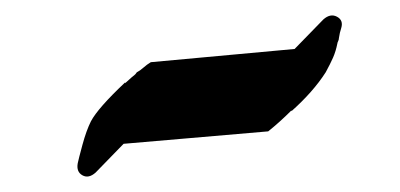

<svg xmlns="http://www.w3.org/2000/svg" viewBox="-20 -463 515 247"><path d="M419 -427Q422 -437 413.5 -441.5Q405 -446 396 -438L359 -400L174 -383Q169 -380 164.5 -376Q160 -372 156 -370Q154 -367 153 -366.5Q152 -366 141 -356V-357Q106 -324 97 -307Q91 -295 86 -276.5Q81 -258 80 -253Q78 -242 86 -237.5Q94 -233 103 -241L139 -278L325 -294Q340 -306 355 -321V-320Q383 -345 399 -370Q405 -381 408.5 -389Q412 -397 414 -407Q414 -408 415 -410Q416 -412 416 -414Q417 -421 419 -427Z"/></svg>

Font: MM Taunggyi
Style: Regular
Weight: 400
Designer: Khon Soe Zaw Thu
Version: Version 1.00 July 18, 2016, initial release